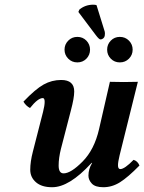

<svg xmlns="http://www.w3.org/2000/svg" viewBox="-20 -782 610 812"><path d="M279.8 -314.9 237.8 -152.8Q228 -113.8 228 -82Q228 -48.8 249 -48.8Q279.8 -48.8 329.3 -98.9Q378.9 -148.9 398.9 -235.8Q429.7 -372.1 444.8 -436Q502.9 -434.1 563 -436L485.8 -125Q479 -97.2 479 -83Q479 -66.9 488.8 -66.9Q506.8 -66.9 544.9 -106Q562 -101.1 569.8 -82Q521 -32.2 487.5 -11.2Q454.1 9.8 417 9.8Q382.8 9.8 368.4 -5.6Q354 -21 354 -39.1Q354 -66.9 369.1 -91.8Q369.6 -92.3 369.6 -93.3Q368.7 -94.2 366.2 -91.8Q272.5 10.3 200.2 9.8Q156.2 9.8 132.1 -11.2Q107.9 -32.2 107.9 -64Q107.9 -98.1 119.1 -141.1L162.1 -309.1Q168.9 -335.9 168.9 -351.1Q168.9 -367.2 161.1 -367.2Q140.1 -367.2 106.9 -325.2Q89.8 -334 79.1 -352.1Q129.9 -405.3 164.6 -424.6Q199.2 -443.8 238.8 -443.8Q293.9 -443.8 293.9 -395Q293.9 -368.2 279.8 -314.9ZM268.6 -533.9Q252.9 -549.8 252.9 -572Q252.9 -594.2 268.6 -610.1Q284.2 -626 307.1 -626Q330.1 -626 345.5 -610.1Q360.8 -594.2 360.8 -572Q360.8 -549.8 345.5 -533.9Q330.1 -518.1 307.1 -518.1Q284.2 -518.1 268.6 -533.9ZM448.5 -533.9Q433.1 -549.8 433.1 -572Q433.1 -594.2 448.5 -610.1Q463.9 -626 486.8 -626Q509.8 -626 525.4 -610.1Q541 -594.2 541 -572Q541 -549.8 525.4 -533.9Q509.8 -518.1 486.8 -518.1Q463.9 -518.1 448.5 -533.9ZM388.2 -760.3 421.4 -653.3Q423.8 -647.9 423.8 -639.6Q423.8 -637.7 423.3 -634.8Q422.9 -631.8 422.9 -630.4Q421.9 -624 416.5 -619.6Q411.1 -615.2 405 -615.2Q398.9 -615.2 385.3 -633.3L311.5 -731.4L315.4 -741.2Q339.8 -761.7 373 -762.2Q383.3 -762.2 388.2 -760.3Z"/></svg>

Font: Linux Libertine O
Style: Semibold Italic
Weight: 600
Italic angle: -11.5°
Designer: Philipp H. Poll
Foundry: Philipp H. Poll
Version: Version 5.1.2